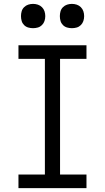

<svg xmlns="http://www.w3.org/2000/svg" viewBox="-20 -968 540 988"><path d="M75 0V-70H211V-665H75V-735H425V-665H289V-70H425V0ZM350 -823Q337 -823 325 -826.5Q313 -830 304 -839Q295 -848 291.5 -860Q288 -872 288 -885Q288 -898 291.5 -910Q295 -922 304 -931Q313 -940 325 -944Q337 -948 350 -948Q363 -948 375 -944Q387 -940 396 -931Q405 -922 409 -910Q413 -898 413 -885Q413 -872 409 -860Q405 -848 396 -839Q387 -830 375 -826.5Q363 -823 350 -823ZM150 -823Q137 -823 125 -826.5Q113 -830 104 -839Q95 -848 91.5 -860Q88 -872 88 -885Q88 -898 91.5 -910Q95 -922 104 -931Q113 -940 125 -944Q137 -948 150 -948Q163 -948 175 -944Q187 -940 196 -931Q205 -922 209 -910Q213 -898 213 -885Q213 -872 209 -860Q205 -848 196 -839Q187 -830 175 -826.5Q163 -823 150 -823Z"/></svg>

Font: Iosevka Algr
Style: Regular
Weight: 400
Monospace: yes
Designer: Belleve Invis
Foundry: Belleve Invis
Version: Version 26.0.2; ttfautohint (v1.8.3)